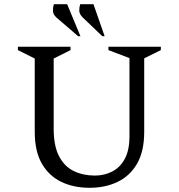

<svg xmlns="http://www.w3.org/2000/svg" viewBox="-20 -882 849 912"><path d="M405 10Q330 10 271.5 -18Q213 -46 179 -104.5Q145 -163 145 -256V-604L65 -644V-660H315V-644L235 -604V-271Q235 -188 261 -139Q287 -90 331.5 -69Q376 -48 431 -48Q475 -48 512.5 -67Q550 -86 572.5 -127Q595 -168 595 -236V-606L495 -644V-660H744V-644L665 -605V-256Q665 -163 631 -104.5Q597 -46 538.5 -18Q480 10 405 10ZM351 -710 248 -799Q232 -813 231.5 -830Q231 -847 236 -862H299L362 -710ZM466 -710 373 -799Q357 -815 356.5 -831Q356 -847 361 -862H424L477 -710Z"/></svg>

Font: Spectral SC
Style: Regular
Weight: 400
Designer: Jean-Baptiste Levee
Foundry: Production Type
Version: Version 2.001